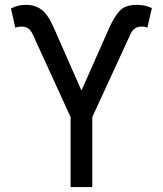

<svg xmlns="http://www.w3.org/2000/svg" viewBox="-20 -757 659 777"><path d="M265.6 0V-283.2L113.3 -616.2Q105 -634.8 93.8 -642.1Q82.5 -649.4 66.4 -649.4Q60.1 -649.4 53 -648.2Q45.9 -647 42 -644.5L24.4 -722.7Q41.5 -731.4 55.7 -734.4Q69.8 -737.3 86.9 -737.3Q121.6 -737.3 147.9 -718Q174.3 -698.7 198.2 -643.6L309.6 -390.6L421.9 -643.6Q441.9 -688.5 464.1 -712.9Q486.3 -737.3 532.2 -737.3Q549.3 -737.3 563.7 -734.6Q578.1 -731.9 594.7 -724.6L576.2 -644.5Q570.8 -649.4 552.7 -649.4Q537.6 -649.4 526.4 -642.1Q515.1 -634.8 506.8 -616.2L353.5 -283.2V0Z"/></svg>

Font: Inter Display
Style: Regular
Weight: 400
Designer: Rasmus Andersson
Foundry: rsms
Version: Version 4.001;git-9221beed3